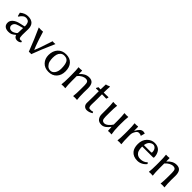

<svg xmlns="http://www.w3.org/2000/svg" viewBox="375 -2008 3440 3440"><g transform="rotate(45 2095.0 -287.5)"><path d="M310 -225 225 -202Q170 -187 148 -162.5Q126 -138 126 -102Q126 -78 146.5 -59.5Q167 -41 200 -41Q240 -41 292 -80Q306 -90 306 -106ZM310 -48H306Q266 -14 238.5 -2Q211 10 170 10Q112 10 78.5 -17Q45 -44 45 -98Q45 -149 89.5 -187.5Q134 -226 211 -243L304 -264Q311 -266 311 -276Q311 -308 304 -331.5Q297 -355 288 -366.5Q279 -378 264 -384.5Q249 -391 239 -392.5Q229 -394 215 -394Q158 -394 105 -309L92 -310L75 -377L78 -381Q147 -439 225 -439Q390 -439 390 -277Q390 -274 388.5 -208.5Q387 -143 387 -126Q387 -63 404 -48Q412 -40 433 -40Q445 -40 460 -46L468 -21Q438 10 388 10Q360 10 339 -4.5Q318 -19 310 -48Z M683 3Q597 -222 501 -432Q517 -429 559 -429Q596 -429 609 -432Q614 -417 629.5 -366Q645 -315 652.5 -292.5Q660 -270 674 -229.5Q688 -189 700.5 -156Q713 -123 728 -90H730Q750 -134 770.5 -191.5Q791 -249 814 -321Q837 -393 851 -432Q860 -429 885 -429Q914 -429 923 -432Q799 -152 744 3Q735 0 714 0Q693 0 683 3Z M973 -205Q973 -311 1032 -375Q1091 -439 1189 -439Q1289 -439 1343 -378.5Q1397 -318 1397 -214Q1397 -114 1340 -52Q1283 10 1185 10Q1088 10 1030.5 -51Q973 -112 973 -205ZM1182 -399Q1138 -399 1109.5 -372Q1081 -345 1071 -307.5Q1061 -270 1061 -222Q1061 -177 1071 -137Q1081 -97 1113 -63.5Q1145 -30 1194 -30Q1244 -30 1276.5 -77Q1309 -124 1309 -196Q1309 -297 1282.5 -348Q1256 -399 1182 -399Z M1895 -180Q1895 -66 1904 0L1902 3Q1884 0 1855 0Q1826 0 1808 3L1806 0Q1815 -67 1815 -180V-278Q1815 -337 1799 -358Q1783 -379 1743 -379Q1712 -379 1672.5 -359Q1633 -339 1598 -297V-180Q1598 -64 1607 0L1605 3Q1587 0 1558 0Q1529 0 1511 3L1509 0Q1518 -61 1518 -180V-235Q1518 -373 1509 -429L1511 -432Q1555 -428 1592 -435Q1598 -435 1598 -425V-352L1600 -349Q1677 -439 1773 -439Q1839 -439 1868 -400Q1897 -361 1897 -281Q1897 -265 1896 -230.5Q1895 -196 1895 -180Z M2069 -429Q2069 -488 2073 -557L2075 -560Q2090 -562 2100.5 -565.5Q2111 -569 2124.5 -575.5Q2138 -582 2145 -585Q2154 -585 2154 -575Q2149 -511 2149 -429H2196Q2215 -429 2266 -431L2271 -424Q2263 -404 2259 -383Q2239 -385 2187 -385H2149V-259Q2149 -225 2147.5 -181Q2146 -137 2146 -126Q2146 -85 2153.5 -66Q2161 -47 2179 -44Q2218 -38 2258 -52L2270 -27Q2212 10 2154 10Q2117 10 2091.5 -15Q2066 -40 2066 -86Q2066 -97 2067.5 -155.5Q2069 -214 2069 -248V-385Q2022 -385 1998 -383L1993 -390Q2007 -412 2015 -431Q2029 -429 2069 -429Z M2679 -92Q2651 -49 2611 -19.5Q2571 10 2528 10Q2459 10 2428 -30Q2397 -70 2397 -129V-249Q2397 -365 2388 -429L2390 -432Q2408 -429 2437 -429Q2466 -429 2484 -432L2486 -429Q2477 -369 2477 -249V-150Q2477 -87 2494.5 -66.5Q2512 -46 2544 -46Q2579 -46 2617.5 -77.5Q2656 -109 2681 -151V-249Q2681 -363 2672 -429L2674 -432Q2692 -429 2721 -429Q2750 -429 2768 -432L2770 -429Q2761 -369 2761 -249V-192Q2761 -91 2778 0L2776 3Q2756 0 2732 0Q2715 0 2692 3Q2688 3 2688 0L2683 -89Z M3018 -334 3021 -332Q3056 -392 3082.5 -415.5Q3109 -439 3148 -439Q3160 -439 3184 -432L3188 -428L3168 -354L3160 -352Q3145 -366 3108 -366Q3075 -366 3052 -331Q3018 -279 3018 -232V-180Q3018 -68 3027 0L3025 3Q3007 0 2978 0Q2949 0 2931 3L2929 0Q2938 -62 2938 -180V-235Q2938 -373 2929 -429L2931 -432Q2975 -428 3012 -435Q3018 -435 3018 -425Z M3323 -273H3507Q3521 -273 3521 -287Q3521 -340 3495.5 -369.5Q3470 -399 3437 -399Q3404 -399 3369 -370.5Q3334 -342 3323 -273ZM3590 -104 3610 -79Q3581 -39 3535 -14.5Q3489 10 3436 10Q3332 10 3277 -56Q3232 -110 3232 -209Q3232 -314 3293.5 -376.5Q3355 -439 3437 -439Q3484 -439 3519.5 -421.5Q3555 -404 3573.5 -375.5Q3592 -347 3601 -315.5Q3610 -284 3610 -250Q3610 -233 3592 -233H3320Q3320 -144 3344 -106Q3380 -49 3453 -49Q3539 -49 3590 -104Z M4111 -180Q4111 -66 4120 0L4118 3Q4100 0 4071 0Q4042 0 4024 3L4022 0Q4031 -67 4031 -180V-278Q4031 -337 4015 -358Q3999 -379 3959 -379Q3928 -379 3888.5 -359Q3849 -339 3814 -297V-180Q3814 -64 3823 0L3821 3Q3803 0 3774 0Q3745 0 3727 3L3725 0Q3734 -61 3734 -180V-235Q3734 -373 3725 -429L3727 -432Q3771 -428 3808 -435Q3814 -435 3814 -425V-352L3816 -349Q3893 -439 3989 -439Q4055 -439 4084 -400Q4113 -361 4113 -281Q4113 -265 4112 -230.5Q4111 -196 4111 -180Z"/></g></svg>

Font: Libertinus Sans
Style: Regular
Weight: 400
Designer: Philipp H. Poll
Foundry: Khaled Hosny
Version: Version 6.1